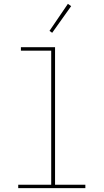

<svg xmlns="http://www.w3.org/2000/svg" viewBox="-20 -981 540 1001"><path d="M75 0V-18H247V-717H89V-735H267V-18H425V0ZM252 -810 238 -820 334 -961 351 -949Z"/></svg>

Font: Iosevka Thin
Style: Regular
Weight: 100
Monospace: yes
Designer: Belleve Invis
Foundry: Belleve Invis
Version: Version 32.5.0; ttfautohint (v1.8.4)